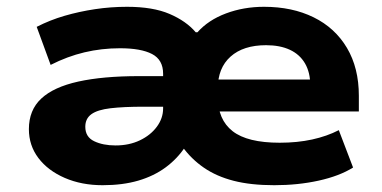

<svg xmlns="http://www.w3.org/2000/svg" viewBox="-20 -534 1124 565"><path d="M282 11Q220 11 170.5 -10.5Q121 -32 93 -69Q65 -106 65 -154Q65 -210 101.5 -244Q138 -278 210.5 -294Q283 -310 389 -310H488V-220H403Q344 -220 305.5 -215.5Q267 -211 249 -198Q231 -185 231 -161Q231 -131 257 -118.5Q283 -106 320 -106Q360 -106 391.5 -121Q423 -136 441.5 -161Q460 -186 460 -215V-317Q460 -358 427.5 -375Q395 -392 333 -392Q279 -392 228.5 -380Q178 -368 129 -343L88 -455Q127 -475 170 -487.5Q213 -500 259.5 -507Q306 -514 354 -514Q430 -514 479 -493Q528 -472 556 -439H561Q593 -475 645 -494.5Q697 -514 757 -514Q840 -514 903 -483Q966 -452 1001 -393Q1036 -334 1036 -252V-206H590V-300H912L893 -283Q893 -321 877.5 -347.5Q862 -374 833 -387.5Q804 -401 763 -401Q696 -401 658.5 -367.5Q621 -334 621 -274V-249Q621 -182 664.5 -148Q708 -114 803 -114Q855 -114 898.5 -123.5Q942 -133 977 -151L1019 -41Q979 -16 918 -2.5Q857 11 787 11Q718 11 667.5 -2Q617 -15 580 -40.5Q543 -66 517 -102H525Q502 -67 467.5 -41.5Q433 -16 387 -2.5Q341 11 282 11Z"/></svg>

Font: Nunito Sans 7pt SemiExpanded ExtraBold
Style: Regular
Weight: 800
Width: 6
Designer: Vernon Adams
Foundry: Vernon Adams
Version: Version 3.101;gftools[0.9.27]